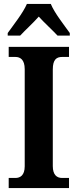

<svg xmlns="http://www.w3.org/2000/svg" viewBox="-20 -951 392 971"><path d="M19 -784V-771H82C106 -797 149 -836 176 -867C202 -838 250 -794 271 -771H333V-784C306 -822 255 -886 237 -931H116C97 -886 46 -822 19 -784ZM24 0H329V-51H294C268 -51 247 -66 247 -111V-600C247 -650 266 -663 294 -663H329V-714H24V-663H58C82 -663 105 -650 105 -601V-110C105 -64 82 -51 58 -51H24Z"/></svg>

Font: Noto Serif Condensed
Style: Bold
Weight: 700
Width: 3
Designer: Monotype Design Team
Foundry: Monotype Imaging Inc.
Version: Version 2.015